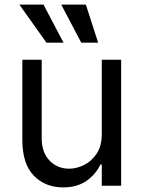

<svg xmlns="http://www.w3.org/2000/svg" viewBox="-20 -804 621 831"><path d="M404.8 -619.3H331.7L245 -784.1H351.6ZM255 -619.3H181.1L63.9 -784.1H168.3ZM252.8 7.1Q176.1 7.1 126.4 -43.7Q76.7 -94.5 76.7 -198.9V-545.5H160.5V-204.5Q160.5 -144.9 194.1 -109.4Q227.6 -73.9 279.8 -73.9Q311.1 -73.9 343.6 -89.8Q376.1 -105.8 398.3 -138.8Q420.5 -171.9 420.5 -223V-545.5H504.3V0H420.5V-92.3H414.8Q395.6 -50.8 355.1 -21.8Q314.6 7.1 252.8 7.1Z"/></svg>

Font: Linik Sans
Style: Regular
Weight: 400
Designer: Rasmus Andersson (font), Marc Monis (original base), Kil Hyung-jin (Pretendard portions), Cristiano Sobral (main changes
Foundry: rsms
Version: Version 3.018;May 31, 2022;FontCreator 14.0.0.2814 64-bit; t